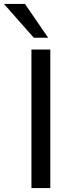

<svg xmlns="http://www.w3.org/2000/svg" viewBox="-67 -957 369 977"><path d="M93 0V-705H189V0ZM105 -765 -47 -937H60L178 -765Z"/></svg>

Font: Nunito Sans 10pt Medium
Style: Regular
Weight: 500
Designer: Vernon Adams
Foundry: Vernon Adams
Version: Version 3.101;gftools[0.9.27]